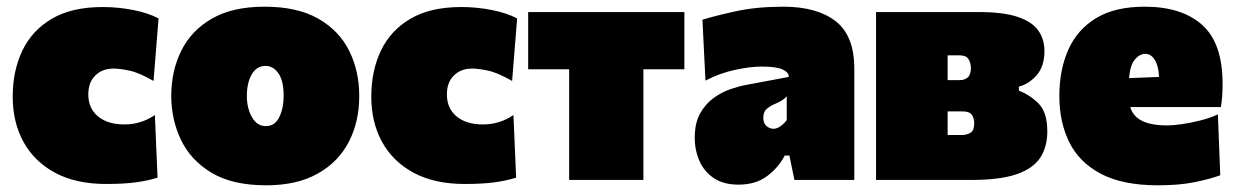

<svg xmlns="http://www.w3.org/2000/svg" viewBox="-20 -538 3695 574"><path d="M297 12Q207.5 12 145.2 -21.2Q83 -54.5 50.5 -113.2Q18 -172 18 -249Q18 -326.5 47 -387Q76 -447.5 135.5 -482.2Q195 -517 287 -517Q333 -517 377.8 -508.2Q422.5 -499.5 454 -483L439 -296Q395.5 -321 366.5 -327Q337.5 -333 320 -333Q285.5 -333 264.8 -312.2Q244 -291.5 244 -256Q244 -214 273 -190Q302 -166 352 -166Q401.5 -166 443 -194L451 -7Q423.5 2 387 7Q350.5 12 297 12Z M776 16Q675 16 612.5 -21.5Q550 -59 521 -120Q492 -181 492 -251Q492 -326 522 -386.5Q552 -447 613.8 -482.5Q675.5 -518 771 -518Q869 -518 931.5 -482.2Q994 -446.5 1024 -386Q1054 -325.5 1054 -251Q1054 -174 1022.8 -113.8Q991.5 -53.5 929.5 -18.8Q867.5 16 776 16ZM775 -161Q802 -161 815 -188Q828 -215 828 -251Q828 -297 812.2 -319Q796.5 -341 774 -341Q747 -341 732.5 -315.5Q718 -290 718 -251Q718 -215 733 -188Q748 -161 775 -161Z M1369 12Q1279.5 12 1217.2 -21.2Q1155 -54.5 1122.5 -113.2Q1090 -172 1090 -249Q1090 -326.5 1119 -387Q1148 -447.5 1207.5 -482.2Q1267 -517 1359 -517Q1405 -517 1449.8 -508.2Q1494.5 -499.5 1526 -483L1511 -296Q1467.5 -321 1438.5 -327Q1409.5 -333 1392 -333Q1357.5 -333 1336.8 -312.2Q1316 -291.5 1316 -256Q1316 -214 1345 -190Q1374 -166 1424 -166Q1473.5 -166 1515 -194L1523 -7Q1495.5 2 1459 7Q1422.5 12 1369 12Z M1681.5 0V-331H1559V-502H2026V-331H1903.5V0Z M2188 14Q2143 14 2114 -5.5Q2085 -25 2071 -57Q2057 -89 2057 -126Q2057 -170.5 2073.2 -199.2Q2089.5 -228 2114 -245.5Q2138.5 -263 2164.5 -271.8Q2190.5 -280.5 2210 -284L2338 -308Q2339 -321 2320.2 -330Q2301.5 -339 2257 -339Q2222.5 -339 2176.8 -329Q2131 -319 2089 -297L2080 -479Q2118.5 -491 2180.5 -504.5Q2242.5 -518 2322 -518Q2422 -518 2478 -474.8Q2534 -431.5 2534 -333V0H2355L2340 -73H2326Q2307.5 -37 2273.2 -11.5Q2239 14 2188 14ZM2292 -153Q2302.5 -153 2313.2 -160.5Q2324 -168 2332 -179V-250Q2326 -243.5 2318.2 -238.2Q2310.5 -233 2294 -226Q2283 -221.5 2272.5 -212.8Q2262 -204 2262 -186Q2262 -169 2271.8 -161Q2281.5 -153 2292 -153Z M2599 0V-502H2904.5Q2981 -502 3024 -487Q3067 -472 3084.8 -445.8Q3102.5 -419.5 3102.5 -385.5Q3102.5 -340 3079.5 -313.5Q3056.5 -287 3026 -279V-267Q3060 -254 3085.5 -227.8Q3111 -201.5 3111 -145Q3111 -99 3089.8 -66.5Q3068.5 -34 3018.8 -17Q2969 0 2883 0ZM2850 -372.5H2813V-298.5H2850Q2863 -298.5 2872.8 -306.2Q2882.5 -314 2882.5 -334Q2882.5 -350.5 2875.2 -361.5Q2868 -372.5 2850 -372.5ZM2813 -134.5H2856.5Q2870.5 -134.5 2881.5 -141.2Q2892.5 -148 2892.5 -169.5Q2892.5 -184 2885.5 -194.5Q2878.5 -205 2858 -205H2813Z M3442 16Q3337 16 3272 -18Q3207 -52 3177 -112.2Q3147 -172.5 3147 -251Q3147 -329.5 3174 -389.8Q3201 -450 3257.2 -484Q3313.5 -518 3402 -518Q3513 -518 3574 -463.5Q3635 -409 3635 -288Q3635 -266.5 3633.8 -250.2Q3632.5 -234 3630 -218H3359Q3367 -190.5 3394 -176.8Q3421 -163 3471 -163Q3487 -163 3513.2 -166.8Q3539.5 -170.5 3568.2 -177.8Q3597 -185 3621 -196L3628 -14Q3598 -3 3552 6.5Q3506 16 3442 16ZM3404 -377Q3387 -377 3372.8 -360.2Q3358.5 -343.5 3355.5 -304.5L3445 -308Q3444 -339.5 3432.8 -358.2Q3421.5 -377 3404 -377Z"/></svg>

Font: Commissioner Black
Style: Regular
Weight: 900
Designer: Kostas Bartsokas
Foundry: Kostas Bartsokas
Version: Version 1.000; ttfautohint (v1.8.3)